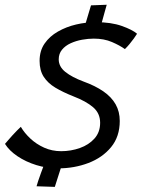

<svg xmlns="http://www.w3.org/2000/svg" viewBox="-24 -726 582 788"><path d="M201 41 126 38.5Q127.5 32.5 132.5 17.2Q137.5 2 144.2 -16.2Q151 -34.5 156.8 -50Q162.5 -65.5 165.5 -72L236.5 -68Q232.5 -57 225.8 -36.5Q219 -16 212.2 5.8Q205.5 27.5 201 41ZM320.5 -608Q323.5 -616.5 329.2 -636.2Q335 -656 341 -675.8Q347 -695.5 349.5 -704L414 -706.5Q410.5 -694.5 405.2 -675.2Q400 -656 394.8 -637.5Q389.5 -619 386.5 -608.5ZM214.5 -35Q168.5 -35 125 -48.5Q81.5 -62 47.5 -85Q13.5 -108 -3.5 -135.5Q1.5 -141.5 10 -151.2Q18.5 -161 28.2 -171.8Q38 -182.5 47 -191.5Q56 -200.5 61.5 -205.5Q76 -180.5 100.5 -157.5Q125 -134.5 157.2 -120Q189.5 -105.5 227 -105.5Q267 -105.5 303.8 -118.5Q340.5 -131.5 363.8 -157.5Q387 -183.5 387 -222Q387 -261 358.2 -285.8Q329.5 -310.5 277.5 -330.5Q234.5 -347.5 203.2 -366.2Q172 -385 155.2 -411.2Q138.5 -437.5 138.5 -476Q138.5 -517.5 159 -547.2Q179.5 -577 213.8 -596.5Q248 -616 288.5 -625.5Q329 -635 369.5 -635Q432 -635 475.8 -619.5Q519.5 -604 538.5 -587.5Q534 -580 525.5 -568.2Q517 -556.5 507.5 -545Q498 -533.5 488.5 -524.5Q468 -539.5 435.5 -553.5Q403 -567.5 361 -567.5Q338 -567.5 313 -563Q288 -558.5 266 -548.5Q244 -538.5 230.5 -522Q217 -505.5 217 -482.5Q217 -452.5 244.2 -430.8Q271.5 -409 318.5 -391.5Q367 -374 400.2 -351Q433.5 -328 450.5 -298Q467.5 -268 467.5 -229.5Q467.5 -165.5 432 -122.2Q396.5 -79 338.8 -57Q281 -35 214.5 -35Z"/></svg>

Font: Grandstander Thin Light
Style: Italic
Weight: 300
Italic angle: -15°
Version: Version 1.200